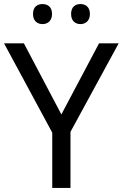

<svg xmlns="http://www.w3.org/2000/svg" viewBox="-20 -928 606 948"><path d="M143 -859C143 -825 164 -809 190 -809C215 -809 237 -825 237 -859C237 -894 215 -908 190 -908C164 -908 143 -894 143 -859ZM331 -859C331 -825 352 -809 377 -809C402 -809 424 -825 424 -859C424 -894 402 -908 377 -908C352 -908 331 -894 331 -859ZM283 -363 98 -714H0L238 -273V0H328V-277L566 -714H469Z"/></svg>

Font: Noto Sans Arabic UI
Style: Regular
Weight: 400
Designer: Monotype Design Team, Nadine Chahine and Nizar Qandah
Foundry: Monotype Imaging Inc.
Version: Version 2.010